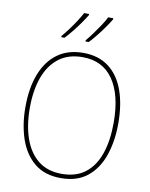

<svg xmlns="http://www.w3.org/2000/svg" viewBox="-102 -1026 868 1109"><g transform="rotate(10 332.5 -471.0)"><path d="M605 -358Q605 -255 576.5 -171.5Q548 -88 488 -39Q428 10 332 10Q237 10 177 -39.5Q117 -89 88.5 -172.5Q60 -256 60 -359Q60 -471 92 -553.5Q124 -636 185.5 -680.5Q247 -725 336 -725Q425 -725 485 -680Q545 -635 575 -552.5Q605 -470 605 -358ZM86 -359Q86 -256 113.5 -178.5Q141 -101 195.5 -58Q250 -15 333 -15Q417 -15 471 -57Q525 -99 551.5 -176Q578 -253 578 -358Q578 -521 516 -610.5Q454 -700 336 -700Q252 -700 196.5 -657Q141 -614 113.5 -537.5Q86 -461 86 -359ZM471 -945Q459 -925 439.5 -897Q420 -869 397.5 -841Q375 -813 355 -792H336V-799Q353 -819 373.5 -847Q394 -875 412.5 -903Q431 -931 441 -952H471ZM329 -945Q317 -925 297.5 -897Q278 -869 255.5 -841Q233 -813 213 -792H194V-799Q212 -820 232.5 -847.5Q253 -875 271 -903Q289 -931 300 -952H329Z"/></g></svg>

Font: Noto Sans Lao Looped SemiCondensed Thin
Style: Regular
Weight: 100
Width: 4
Designer: Mark Frömberg, Ben Mitchell
Foundry: The Fontpad Ltd
Version: Version 1.002; ttfautohint (v1.8.4.7-5d5b)